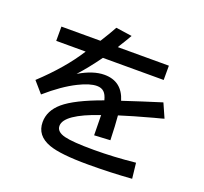

<svg xmlns="http://www.w3.org/2000/svg" viewBox="-145 -1000 1289 1215"><g transform="rotate(20 499.5 -392.5)"><path d="M108.9 -717.8H371.6Q415.5 -787.1 438 -829.6L546.4 -814Q531.7 -787.6 494.6 -728L488.8 -717.8H832.5V-621.6H423.3Q359.9 -533.7 301.3 -469.2Q394 -524.4 470.2 -524.4Q588.4 -524.4 624.5 -405.8Q749.5 -447.3 879.4 -487.8L921.4 -393.1L904.8 -388.2L856 -375.5Q719.2 -338.4 637.2 -312Q643.1 -248.5 646 -147.9L538.6 -142.1Q538.6 -200.2 536.6 -268.1V-277.8Q312 -201.2 312 -123.5Q312 -83.5 369.6 -68.8Q425.3 -54.7 568.8 -54.7Q701.7 -54.7 847.2 -69.8L858.9 34.2Q717.3 44.9 565.9 44.9Q379.4 44.9 301.3 16.6Q203.6 -18.6 203.6 -109.9Q203.6 -187 272.9 -246.1Q344.2 -307.1 523.9 -372.1Q514.2 -409.7 497.6 -424.8Q480 -441.9 449.7 -441.9Q401.9 -441.9 328.6 -405.3Q237.8 -360.4 134.3 -270L69.8 -344.2Q221.2 -485.4 307.1 -621.6H108.9Z"/></g></svg>

Font: UDEV Gothic 35
Style: Bold
Weight: 700
Version: v2.1.0; ttfautohint (v1.8.4.7-5d5b-dirty) -l 6 -r 45 -G 200 